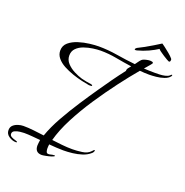

<svg xmlns="http://www.w3.org/2000/svg" viewBox="-184 -892 1109 1148"><g transform="rotate(20 371.0 -318.5)"><path d="M204 118Q161 118 161 73Q161 64 162.5 55Q164 46 165 37Q140 35 113.5 32.5Q87 30 61 30Q52 30 35 32Q18 34 3.5 40.5Q-11 47 -11 61Q-11 73 1.5 79.5Q14 86 26.5 89Q39 92 39 96Q39 98 36.5 98.5Q34 99 32 99Q10 99 -11.5 84.5Q-33 70 -33 46Q-33 26 -20.5 14.5Q-8 3 9.5 -2.5Q27 -8 43 -8Q76 -8 109.5 -4Q143 0 176 4Q197 -56 233.5 -121Q270 -186 311.5 -249.5Q353 -313 389 -365Q417 -406 446 -446.5Q475 -487 506 -527Q505 -537 512.5 -546.5Q520 -556 526 -563Q476 -570 425 -579.5Q374 -589 323 -589Q303 -589 274.5 -585Q246 -581 219 -571.5Q192 -562 174 -544Q156 -526 156 -498Q156 -470 175.5 -449Q195 -428 222.5 -414Q250 -400 274 -393Q290 -389 305.5 -386Q321 -383 337 -381Q339 -380 342.5 -379Q346 -378 346 -375Q346 -372 341.5 -371.5Q337 -371 335 -371H327Q308 -374 279 -380.5Q250 -387 218 -398Q186 -409 158 -424Q130 -439 112.5 -460Q95 -481 95 -507Q95 -539 118.5 -559Q142 -579 177 -590Q212 -601 246.5 -605Q281 -609 303 -609Q362 -609 422.5 -599Q483 -589 542 -583Q548 -591 555 -601Q562 -611 569 -618Q577 -626 594 -630Q611 -634 621 -634Q625 -634 633 -632.5Q641 -631 641 -625Q641 -623 632.5 -612.5Q624 -602 614.5 -591.5Q605 -581 602 -577Q619 -576 636.5 -575.5Q654 -575 671 -575Q683 -575 701 -575.5Q719 -576 736.5 -580Q754 -584 763 -592Q768 -599 773 -599Q775 -599 775 -596Q775 -595 774 -593Q773 -591 772 -589Q760 -574 736.5 -566Q713 -558 687.5 -555.5Q662 -553 644 -553Q614 -553 584 -556Q539 -503 486 -433Q433 -363 381.5 -285.5Q330 -208 290.5 -131.5Q251 -55 233 12Q265 16 298 19.5Q331 23 364 23Q391 23 425.5 18.5Q460 14 479 -7Q481 -9 485 -13.5Q489 -18 492 -18Q494 -18 494 -15Q494 -10 490.5 -4.5Q487 1 483 4Q463 22 434 31.5Q405 41 374 44.5Q343 48 316 48Q294 48 271 46.5Q248 45 225 43Q224 50 223.5 56.5Q223 63 223 70Q223 79 226 89Q229 99 240 99Q248 99 256.5 96.5Q265 94 274 94Q275 94 278 94Q281 94 281 96Q281 100 264.5 105.5Q248 111 229.5 114.5Q211 118 204 118ZM517 -663Q511 -663 511 -667Q511 -671 520 -678Q539 -687 563.5 -700.5Q588 -714 611.5 -728.5Q635 -743 651 -753L655 -755Q660 -752 675 -740.5Q690 -729 707 -715Q724 -701 733 -690Q737 -686 737 -682Q737 -672 734 -669.5Q731 -667 728 -667Q726 -667 714.5 -673.5Q703 -680 689 -689Q675 -698 663.5 -706.5Q652 -715 650 -719Q627 -704 595 -689Q563 -674 525 -664Q522 -663 517 -663Z"/></g></svg>

Font: Bonheur Royale
Style: Regular
Weight: 400
Designer: Robert E. Leuschke
Foundry: Robert E. Leuschke
Version: Version 1.010; ttfautohint (v1.8.3)